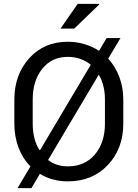

<svg xmlns="http://www.w3.org/2000/svg" viewBox="-20 -940 722 1006"><path d="M626 -292Q626 -161.6 545.2 -75.7Q464.4 10.3 335.4 10.3Q293.9 10.3 257.1 0.2Q220.2 -9.8 189 -29.3L144.5 45.9H71.8L139.6 -68.4Q98.6 -109.4 76.9 -167Q55.2 -224.6 55.2 -292V-418.5Q55.2 -548.3 133.1 -634.8Q210.9 -721.2 335.4 -721.2Q381.3 -721.2 422.6 -708.7Q463.9 -696.3 499 -673.8L538.6 -740.7H611.3L546.9 -632.8Q584.5 -591.8 605.2 -536.6Q626 -481.4 626 -418.5ZM151.4 -292Q151.4 -250.5 160.6 -214.8Q169.9 -179.2 187 -153.8L189.9 -153.3L455.6 -600.6Q431.2 -620.6 400.9 -631.3Q370.6 -642.1 335.4 -642.1Q251.5 -642.1 201.4 -579.6Q151.4 -517.1 151.4 -419.4ZM529.8 -419.4Q529.8 -456.1 521.7 -488.8Q513.7 -521.5 499 -545.9L496.1 -546.4L231.9 -101.6Q253.4 -85 279.3 -76.7Q305.2 -68.4 335.4 -68.4Q424.8 -68.4 477.3 -130.6Q529.8 -192.9 529.8 -292ZM387.2 -919.9H499.5L500.5 -917L368.7 -790H296.9Z"/></svg>

Font: GeogebraSans
Style: Regular
Weight: 400
Designer: Google
Version: Version 1.100140; 2013